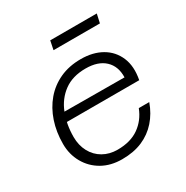

<svg xmlns="http://www.w3.org/2000/svg" viewBox="-168 -865 986 1018"><g transform="rotate(-30 325.0 -356.5)"><path d="M292 12Q223 12 171 -17.5Q119 -47 89.5 -99Q60 -151 60 -215Q60 -288 81 -350.5Q102 -413 141.5 -459.5Q181 -506 237.5 -532Q294 -558 366 -558Q440 -558 493 -527.5Q546 -497 570 -440.5Q594 -384 579 -306H123L134 -360L519 -358Q521 -425 480 -463.5Q439 -502 363 -502Q283 -502 230.5 -463.5Q178 -425 152.5 -360.5Q127 -296 127 -219Q127 -168 148.5 -128Q170 -88 208.5 -66Q247 -44 296 -44Q376 -44 427.5 -80.5Q479 -117 503 -179H567Q546 -120 508 -77Q470 -34 416.5 -11Q363 12 292 12ZM265 -671 276 -725H561L549 -671Z"/></g></svg>

Font: Azeret Mono Thin ExtraLight
Style: Italic
Weight: 250
Italic angle: -12°
Version: Version 1.002